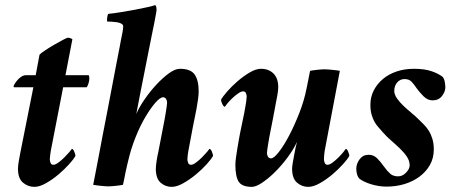

<svg xmlns="http://www.w3.org/2000/svg" viewBox="-20 -720 1776 748"><path d="M134 -507Q138 -512 154.5 -523Q171 -534 190 -545Q209 -556 225 -564.5Q241 -573 244 -573Q254 -573 262 -567L235 -427H324Q327 -427 327.5 -422.5Q328 -418 328 -414Q328 -406 325 -396Q322 -386 318 -380H226L178 -133Q177 -128 175.5 -116Q174 -104 174 -100Q174 -93 177 -85.5Q180 -78 188 -78Q196 -78 208 -87Q220 -96 231 -107Q242 -118 250.5 -128Q259 -138 260 -140Q265 -140 269.5 -129Q274 -118 274 -113Q268 -101 249.5 -80.5Q231 -60 208 -40.5Q185 -21 159.5 -6.5Q134 8 114 8Q89 8 69.5 -8.5Q50 -25 50 -63Q50 -74 53.5 -94Q57 -114 59 -124L110 -380H35Q33 -380 33 -383Q33 -387 37.5 -394Q42 -401 48.5 -408.5Q55 -416 63.5 -421.5Q72 -427 81 -427H119Z M576 -606Q575 -599 569.5 -573.5Q564 -548 557.5 -513.5Q551 -479 543 -440Q535 -401 528.5 -367Q522 -333 517 -307.5Q512 -282 511 -276Q522 -302 543 -332.5Q564 -363 588.5 -389.5Q613 -416 637.5 -434Q662 -452 681 -452Q723 -452 738.5 -429.5Q754 -407 754 -364Q754 -351 751.5 -333Q749 -315 745.5 -296Q742 -277 738.5 -260.5Q735 -244 733 -234L714 -133Q713 -130 711.5 -117Q710 -104 710 -100Q710 -93 713 -85.5Q716 -78 724 -78Q732 -78 744 -87Q756 -96 767 -107Q778 -118 786.5 -128Q795 -138 796 -140Q801 -140 805.5 -129Q810 -118 810 -113Q804 -101 785.5 -80.5Q767 -60 743.5 -40.5Q720 -21 694.5 -6.5Q669 8 649 8Q624 8 605.5 -8.5Q587 -25 587 -63Q587 -68 588 -77Q589 -86 590.5 -95.5Q592 -105 593.5 -113Q595 -121 596 -124L619 -243Q620 -248 622 -259Q624 -270 626 -282.5Q628 -295 629.5 -305.5Q631 -316 631 -320Q631 -328 627 -334.5Q623 -341 615 -341Q604 -341 585.5 -320Q567 -299 546.5 -264.5Q526 -230 508 -185Q490 -140 479 -92Q478 -88 475 -75.5Q472 -63 469 -48.5Q466 -34 463.5 -20.5Q461 -7 459 0Q455 1 447.5 2Q440 3 431 4Q422 5 414 5.5Q406 6 402 6Q398 6 390 5.5Q382 5 373 4Q364 3 356 2Q348 1 343 0Q344 -6 349.5 -33Q355 -60 362.5 -100.5Q370 -141 379.5 -190.5Q389 -240 399 -291Q409 -342 418 -390.5Q427 -439 434.5 -477Q442 -515 446.5 -538.5Q451 -562 451 -563Q454 -577 457 -593Q460 -609 460 -617Q460 -624 452.5 -628Q445 -632 435 -633.5Q425 -635 414.5 -635.5Q404 -636 398 -636Q396 -639 397.5 -651Q399 -663 402 -666Q423 -668 450.5 -672.5Q478 -677 505 -682Q532 -687 554 -692Q576 -697 584 -700Q588 -698 589 -692Q590 -686 590 -681Q590 -678 588 -668Q586 -658 584 -646Q582 -634 579.5 -622.5Q577 -611 576 -606Z M1118 -63Q1118 -71 1120.5 -85.5Q1123 -100 1126 -116Q1129 -132 1132 -146.5Q1135 -161 1137 -167Q1123 -137 1099.5 -105.5Q1076 -74 1050.5 -49Q1025 -24 1001 -8Q977 8 961 8Q923 8 910 -12Q897 -32 897 -78Q897 -90 899.5 -107.5Q902 -125 905 -143.5Q908 -162 911 -178.5Q914 -195 916 -205Q922 -236 927 -258Q932 -280 937 -311Q938 -314 939.5 -327Q941 -340 941 -344Q941 -351 938 -357.5Q935 -364 927 -364Q919 -364 907 -355.5Q895 -347 884 -336.5Q873 -326 865 -316Q857 -306 856 -304Q851 -304 846 -315Q841 -326 841 -331Q847 -343 865 -363.5Q883 -384 905.5 -403.5Q928 -423 952.5 -437.5Q977 -452 997 -452Q1027 -452 1045.5 -433.5Q1064 -415 1064 -380Q1064 -369 1060.5 -348.5Q1057 -328 1055 -320Q1054 -315 1050.5 -296Q1047 -277 1043 -256Q1038 -230 1032 -200Q1031 -196 1029 -184.5Q1027 -173 1025 -161Q1023 -149 1021.5 -138.5Q1020 -128 1020 -124Q1020 -116 1024 -109.5Q1028 -103 1036 -103Q1047 -103 1066.5 -128Q1086 -153 1106.5 -192Q1127 -231 1146 -279.5Q1165 -328 1174 -374Q1175 -379 1177 -388.5Q1179 -398 1181 -408.5Q1183 -419 1185 -429Q1187 -439 1188 -444Q1192 -445 1199.5 -446Q1207 -447 1215.5 -448Q1224 -449 1232 -449.5Q1240 -450 1244 -450Q1248 -450 1256.5 -449.5Q1265 -449 1274 -448Q1283 -447 1291.5 -446Q1300 -445 1304 -444L1245 -133Q1244 -129 1243 -116.5Q1242 -104 1242 -100Q1242 -93 1245 -85.5Q1248 -78 1256 -78Q1264 -78 1276 -87Q1288 -96 1299 -107Q1310 -118 1318 -128Q1326 -138 1327 -140Q1332 -140 1336.5 -129Q1341 -118 1341 -113Q1335 -101 1316.5 -80.5Q1298 -60 1275 -40.5Q1252 -21 1226.5 -6.5Q1201 8 1181 8Q1156 8 1137 -8.5Q1118 -25 1118 -63Z M1593 -452Q1633 -452 1660 -443Q1687 -434 1704 -421Q1711 -413 1713 -399.5Q1715 -386 1715 -380Q1715 -363 1702 -346Q1689 -329 1665 -329Q1646 -329 1630 -345Q1614 -361 1604 -375Q1594 -390 1584 -401Q1574 -412 1556 -412Q1539 -412 1527.5 -399Q1516 -386 1516 -366Q1516 -352 1526 -337.5Q1536 -323 1550.5 -309Q1565 -295 1582 -281Q1599 -267 1613 -253Q1622 -244 1632 -234Q1642 -224 1650.5 -210.5Q1659 -197 1664.5 -179Q1670 -161 1670 -138Q1670 -104 1655 -77.5Q1640 -51 1614.5 -32Q1589 -13 1556 -3Q1523 7 1486 7Q1456 7 1426.5 -2Q1397 -11 1380 -24Q1373 -32 1370.5 -43Q1368 -54 1368 -62Q1368 -82 1381 -99.5Q1394 -117 1416 -117Q1435 -117 1448.5 -104Q1462 -91 1476 -71Q1489 -53 1500.5 -43Q1512 -33 1531 -33Q1548 -33 1562 -47.5Q1576 -62 1576 -76Q1576 -93 1565.5 -109Q1555 -125 1539 -140.5Q1523 -156 1505 -171.5Q1487 -187 1473 -203Q1464 -214 1455 -223.5Q1446 -233 1439 -245.5Q1432 -258 1427.5 -274Q1423 -290 1423 -312Q1423 -342 1436 -367.5Q1449 -393 1471.5 -412Q1494 -431 1525 -441.5Q1556 -452 1593 -452Z"/></svg>

Font: Vermiglione
Style: Bold Italic
Weight: 700
Italic angle: -11°
Version: Version 1.000